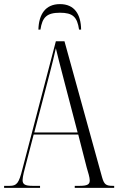

<svg xmlns="http://www.w3.org/2000/svg" viewBox="-20 -915 576 935"><path d="M167 -771H177C186 -831 208 -853 272 -853C334 -853 356 -833 365 -771H375C374 -845 343 -895 272 -895C201 -895 169 -845 167 -771ZM0 0H175V-10H138C101 -10 90 -18 90 -38C90 -54 99 -89 107 -118L144 -260H361L402 -100C409 -76 417 -51 417 -37C417 -19 409 -10 369 -10H344V0H536V-10H529C496 -10 487 -17 477 -52L294 -714H252L89 -91C72 -23 62 -10 27 -10H0ZM147 -270 222 -557C237 -615 242 -636 252 -680C260 -646 270 -607 295 -511L358 -270Z"/></svg>

Font: Noto Serif Display ExtraCondensed Light
Style: Regular
Weight: 300
Width: 2
Designer: Monotype Design Team
Foundry: Monotype Imaging Inc.
Version: Version 2.009